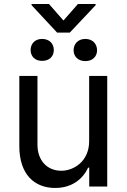

<svg xmlns="http://www.w3.org/2000/svg" viewBox="-20 -920 625 947"><path d="M419.7 -223.7C419.7 -123.9 343.8 -77.8 282 -77.8C213.4 -77.8 164.8 -127.8 164.8 -206.3V-545.5H75.3V-198.9C75.3 -60.7 149.1 7.1 252.1 7.1C334.5 7.1 388.8 -36.9 414.4 -93H420.1V0H508.9V-545.5H419.7ZM131 -673.3C131 -643.1 151.6 -619.7 187.5 -619.7C224.8 -619.7 245.4 -642.8 245.4 -673.3C245.4 -703.5 224.8 -728 187.5 -728C150.2 -728 131 -702.1 131 -673.3ZM135.7 -894.5 261.7 -759.2H324.2L451.7 -894.5V-900.2H364.3L293 -818.9L221.6 -900.2H135.7ZM343 -671.9C343 -643.1 363.6 -618.6 400.9 -618.6C438.2 -618.6 458.8 -643.1 458.8 -671.9C458.8 -702.1 438.2 -728 400.9 -728C363.6 -728 343 -702.1 343 -671.9Z"/></svg>

Font: Margiela Sans Text
Style: Regular
Weight: 400
Designer: Stefan Endress, Andreas Faust
Version: Version 1.100;FEAKit 1.0